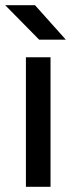

<svg xmlns="http://www.w3.org/2000/svg" viewBox="-28 -721 288 741"><path d="M72 0V-500H167V0ZM123 -568 -8 -701H107L226 -568Z"/></svg>

Font: Figtree Light Medium
Style: Regular
Weight: 500
Version: Version 2.001;gftools[0.9.30]